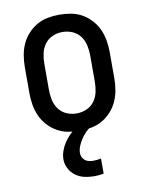

<svg xmlns="http://www.w3.org/2000/svg" viewBox="-85 -589 669 873"><g transform="rotate(-10 250.0 -152.5)"><path d="M250 8Q223 8 196 3Q169 -2 145.5 -15.5Q122 -29 103.5 -49.5Q85 -70 74 -94.5Q63 -119 58.5 -146Q54 -173 54 -200V-320Q54 -347 58.5 -374Q63 -401 74 -425.5Q85 -450 103.5 -470.5Q122 -491 145.5 -504.5Q169 -518 196 -523Q223 -528 250 -528Q277 -528 304 -523Q331 -518 354.5 -504.5Q378 -491 396.5 -470.5Q415 -450 426 -425.5Q437 -401 441.5 -374Q446 -347 446 -320V-200Q446 -173 441.5 -146Q437 -119 426 -94.5Q415 -70 396.5 -49.5Q378 -29 354.5 -15.5Q331 -2 304 3Q277 8 250 8ZM250 -72Q274 -72 296 -81.5Q318 -91 332 -110Q346 -129 351 -152.5Q356 -176 356 -200V-320Q356 -344 351 -367.5Q346 -391 332 -410Q318 -429 296 -438.5Q274 -448 250 -448Q226 -448 204 -438.5Q182 -429 168 -410Q154 -391 149 -367.5Q144 -344 144 -320V-200Q144 -176 149 -152.5Q154 -129 168 -110Q182 -91 204 -81.5Q226 -72 250 -72ZM278 223Q256 223 234 218Q212 213 194 200Q176 187 165 166.5Q154 146 154 124Q154 104 161 84.5Q168 65 179 48.5Q190 32 204 17.5Q218 3 234 -8H300V0Q286 9 275 21Q264 33 255 47Q246 61 239.5 76.5Q233 92 233 109Q233 119 237.5 128Q242 137 250 143Q258 149 268 151Q278 153 288 153Q297 153 305.5 152Q314 151 323 149V219Q312 221 300.5 222Q289 223 278 223Z"/></g></svg>

Font: Iosevka Medium
Style: Regular
Weight: 500
Monospace: yes
Designer: Belleve Invis
Foundry: Belleve Invis
Version: Version 32.5.0; ttfautohint (v1.8.4)